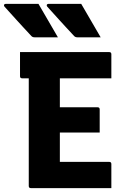

<svg xmlns="http://www.w3.org/2000/svg" viewBox="-73 -968 643 988"><path d="M125 -948Q151 -902 175 -862Q199 -822 225 -776H105Q95 -776 89 -782Q62 -811 44 -830.5Q26 -850 12 -865.5Q-2 -881 -16.5 -897Q-31 -913 -50 -934Q-54 -939 -52 -943.5Q-50 -948 -44 -948ZM345 -948Q371 -902 395 -862Q419 -822 445 -776H325Q315 -776 309 -782Q282 -811 264 -830.5Q246 -850 232 -865.5Q218 -881 203.5 -897Q189 -913 170 -934Q166 -939 168 -943.5Q170 -948 176 -948ZM86 0Q75 0 75 -11V-565H41Q30 -565 30 -576V-700H489Q500 -700 500 -689V-565H235V-416H429Q440 -416 440 -405V-286H235V-135H489Q500 -135 500 -124V0Z"/></svg>

Font: Recursive Sn Lnr St XBd
Style: Regular
Weight: 800
Version: Version 1.079;hotconv 1.0.112;makeotfexe 2.5.65598; ttfautoh